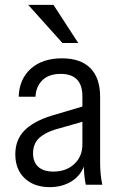

<svg xmlns="http://www.w3.org/2000/svg" viewBox="-20 -760 498 790"><path d="M333 0Q329 -18 327 -39.5Q325 -61 325 -90H319V-364Q319 -410 296.5 -433Q274 -456 230 -456Q181 -456 154.5 -430Q128 -404 126 -362H57Q59 -434 106.5 -477Q154 -520 235 -520Q312 -520 352 -479.5Q392 -439 392 -361V-90Q392 -68 394 -45.5Q396 -23 401 0ZM185 10Q120 10 81.5 -26.5Q43 -63 43 -125Q43 -185 80.5 -223Q118 -261 192 -284L337 -327V-264L207 -227Q162 -213 139 -190Q116 -167 116 -129Q116 -93 137.5 -73.5Q159 -54 200 -54Q252 -54 285.5 -85Q319 -116 319 -166L331 -91Q317 -42 277.5 -16Q238 10 185 10ZM237 -583 96 -740H200L302 -583Z"/></svg>

Font: Instrument Sans SemiCondensed
Style: Regular
Weight: 400
Width: 4
Designer: Rodrigo Fuenzalida
Foundry: fragTYPE
Version: Version 1.000;gftools[0.9.28]